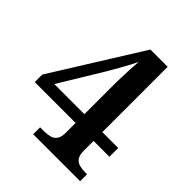

<svg xmlns="http://www.w3.org/2000/svg" viewBox="-198 -837 960 960"><g transform="rotate(45 281.5 -357.0)"><path d="M195 0V-49H223Q246 -49 264.5 -54Q283 -59 294 -74.5Q305 -90 305 -121V-190H16V-243L310 -714H432V-252H544V-190H432V-121Q432 -90 443 -74.5Q454 -59 473 -54Q492 -49 514 -49H527V0ZM92 -252H305V-431Q305 -460 305.5 -494Q306 -528 308 -563Q310 -598 312 -629Q307 -617 296.5 -597Q286 -577 273 -554Q260 -531 248.5 -510.5Q237 -490 230 -479Z"/></g></svg>

Font: Noto Serif Khmer SemiBold
Style: Regular
Weight: 600
Version: Version 2.003